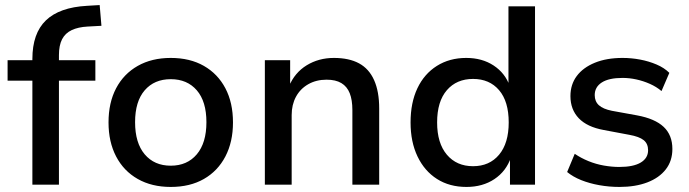

<svg xmlns="http://www.w3.org/2000/svg" viewBox="-20 -730 2724 759"><path d="M108 0V-411H10V-492H137L108 -464V-497Q108 -598 161.5 -649.5Q215 -701 324 -707L374 -710L381 -628L326 -625Q289 -623 263.5 -611Q238 -599 225.5 -575Q213 -551 213 -512V-479L198 -492H357V-411H213V0Z M655 9Q580 9 524.5 -22.5Q469 -54 439 -111.5Q409 -169 409 -246Q409 -324 439 -381Q469 -438 524.5 -469.5Q580 -501 655 -501Q731 -501 786 -469.5Q841 -438 871 -381Q901 -324 901 -246Q901 -169 871 -111.5Q841 -54 786 -22.5Q731 9 655 9ZM655 -75Q720 -75 758 -120Q796 -165 796 -247Q796 -329 758 -373Q720 -417 655 -417Q590 -417 552 -373Q514 -329 514 -247Q514 -165 552 -120Q590 -75 655 -75Z M1027 0V-492H1127V-388H1122Q1145 -443 1192.5 -472Q1240 -501 1300 -501Q1360 -501 1399.5 -479.5Q1439 -458 1459 -413Q1479 -368 1479 -301V0H1373V-295Q1373 -335 1362.5 -361.5Q1352 -388 1329.5 -401.5Q1307 -415 1271 -415Q1230 -415 1198.5 -397Q1167 -379 1150 -347.5Q1133 -316 1133 -275V0Z M1824 9Q1757 9 1707.5 -22.5Q1658 -54 1630.5 -111.5Q1603 -169 1603 -246Q1603 -324 1630 -381Q1657 -438 1707 -469.5Q1757 -501 1823 -501Q1886 -501 1931.5 -471Q1977 -441 1995 -390H1990V-705H2095V0H1996V-108H2000Q1981 -53 1934.5 -22Q1888 9 1824 9ZM1850 -73Q1915 -73 1953 -118.5Q1991 -164 1991 -246Q1991 -329 1953 -373.5Q1915 -418 1850 -418Q1785 -418 1746.5 -373.5Q1708 -329 1708 -246Q1708 -164 1746.5 -118.5Q1785 -73 1850 -73Z M2429 9Q2388 9 2349 2Q2310 -5 2277.5 -18Q2245 -31 2222 -50L2252 -122Q2277 -105 2306.5 -93Q2336 -81 2367.5 -75.5Q2399 -70 2428 -70Q2484 -70 2513 -87.5Q2542 -105 2542 -136Q2542 -162 2524.5 -176Q2507 -190 2468 -197L2367 -216Q2301 -228 2268 -262.5Q2235 -297 2235 -350Q2235 -396 2260 -429.5Q2285 -463 2331.5 -482Q2378 -501 2441 -501Q2476 -501 2510.5 -494.5Q2545 -488 2575.5 -475Q2606 -462 2626 -442L2595 -370Q2575 -387 2549 -398.5Q2523 -410 2495.5 -416Q2468 -422 2441 -422Q2387 -422 2359 -404Q2331 -386 2331 -354Q2331 -329 2347.5 -314Q2364 -299 2399 -292L2498 -274Q2569 -261 2603.5 -228.5Q2638 -196 2638 -141Q2638 -94 2612 -60.5Q2586 -27 2539 -9Q2492 9 2429 9Z"/></svg>

Font: NunitoSans_10ptSemiBold
Style: Regular
Weight: 600
Designer: Vernon Adams
Foundry: Vernon Adams
Version: Version 3.101;gftools[0.9.27]